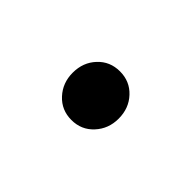

<svg xmlns="http://www.w3.org/2000/svg" viewBox="-28 -601 307 307"><g transform="rotate(-45 125.0 -448.0)"><path d="M125 -396Q102 -396 86 -410.8Q70 -425.5 70 -448Q70 -470.5 86 -485.2Q102 -500 125 -500Q148.5 -500 164.2 -485.2Q180 -470.5 180 -448Q180 -425.5 164.2 -410.8Q148.5 -396 125 -396Z"/></g></svg>

Font: Geologica Thin
Style: Regular
Weight: 100
Designer: Sindre Bremnes, Frode Helland
Foundry: Monokrom Skriftforlag AS
Version: Version 1.010; ttfautohint (v1.8.4.7-5d5b);gftools[0.9.28]